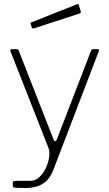

<svg xmlns="http://www.w3.org/2000/svg" viewBox="-20 -776 548 961"><path d="M108 165Q79 165 61.5 164Q44 163 44 155V140Q44 133 49.5 131Q55 129 73 129H133Q157 129 176.5 111Q196 93 209 66Q222 39 226 11Q230 -17 222 -37L33 -518Q31 -523 32.5 -526.5Q34 -530 41 -530H62Q67 -530 70 -528.5Q73 -527 74 -522L248 -78Q252 -69 257 -69.5Q262 -70 266 -82L436 -523Q438 -527 440 -528.5Q442 -530 446 -530H468Q473 -530 475 -527Q477 -524 475 -521L246 77Q236 102 222 119Q208 136 190.5 146Q173 156 152.5 160.5Q132 165 108 165ZM374 -752 384 -720Q387 -712 377 -708L150 -634Q146 -633 143.5 -634Q141 -635 139 -639L134 -654Q131 -662 137 -664L366 -755Q372 -757 374 -752Z"/></svg>

Font: Libre Franklin Thin Thin
Style: Regular
Weight: 250
Version: Version 3.000